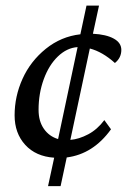

<svg xmlns="http://www.w3.org/2000/svg" viewBox="-20 -546 445 673"><path d="M148.4 106.4 169.9 6.8Q105.5 2.4 68.4 -38.3Q31.2 -79.1 31.2 -141.6Q31.2 -208.5 59.1 -270Q86.9 -331.5 140.4 -374.8Q193.8 -418 261.7 -425.8L283.2 -526.4H327.1L305.7 -427.7Q352.5 -425.3 378.9 -410.6Q405.3 -396 405.3 -371.1Q405.3 -343.3 382.8 -325.2Q339.4 -364.3 294.9 -376L226.6 -55.7Q256.8 -58.1 289.1 -75.2Q321.3 -92.3 345.7 -125L369.1 -92.8Q306.6 -5.9 213.9 5.9L192.4 106.4ZM115.2 -161.1Q115.2 -121.1 133.8 -94.5Q152.3 -67.9 183.6 -58.6L252 -380.9Q214.4 -378.4 182.9 -348.1Q151.4 -317.9 133.3 -268.1Q115.2 -218.3 115.2 -161.1Z"/></svg>

Font: Crimson Pro
Style: Italic
Weight: 400
Italic angle: -12°
Designer: Jacques Le Bailly
Foundry: Baron von Fonthausen
Version: Version 1.003